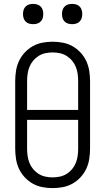

<svg xmlns="http://www.w3.org/2000/svg" viewBox="-20 -957 540 985"><path d="M250 8Q224 8 197.5 3Q171 -2 148 -15Q125 -28 106.5 -48Q88 -68 77 -92Q66 -116 62 -142.5Q58 -169 58 -195V-540Q58 -566 62 -592.5Q66 -619 77 -643Q88 -667 106.5 -687Q125 -707 148 -720Q171 -733 197.5 -738Q224 -743 250 -743Q276 -743 302.5 -738Q329 -733 352 -720Q375 -707 393.5 -687Q412 -667 423 -643Q434 -619 438 -592.5Q442 -566 442 -540V-195Q442 -169 438 -142.5Q434 -116 423 -92Q412 -68 393.5 -48Q375 -28 352 -15Q329 -2 302.5 3Q276 8 250 8ZM381 -393V-540Q381 -559 378.5 -577.5Q376 -596 369 -613.5Q362 -631 350 -645.5Q338 -660 322 -670Q306 -680 287.5 -684Q269 -688 250 -688Q231 -688 212.5 -684Q194 -680 178 -670Q162 -660 150 -645.5Q138 -631 131 -613.5Q124 -596 121.5 -577.5Q119 -559 119 -540V-393ZM250 -47Q269 -47 287.5 -51Q306 -55 322 -65Q338 -75 350 -89.5Q362 -104 369 -121.5Q376 -139 378.5 -157.5Q381 -176 381 -195V-342H119V-195Q119 -176 121.5 -157.5Q124 -139 131 -121.5Q138 -104 150 -89.5Q162 -75 178 -65Q194 -55 212.5 -51Q231 -47 250 -47ZM350 -833Q339 -833 329 -836Q319 -839 311.5 -846.5Q304 -854 301 -864Q298 -874 298 -885Q298 -896 301 -906Q304 -916 311.5 -923.5Q319 -931 329 -934Q339 -937 350 -937Q361 -937 371 -934Q381 -931 388.5 -923.5Q396 -916 399 -906Q402 -896 402 -885Q402 -874 399 -864Q396 -854 388.5 -846.5Q381 -839 371 -836Q361 -833 350 -833ZM150 -833Q139 -833 129 -836Q119 -839 111.5 -846.5Q104 -854 101 -864Q98 -874 98 -885Q98 -896 101 -906Q104 -916 111.5 -923.5Q119 -931 129 -934Q139 -937 150 -937Q161 -937 171 -934Q181 -931 188.5 -923.5Q196 -916 199 -906Q202 -896 202 -885Q202 -874 199 -864Q196 -854 188.5 -846.5Q181 -839 171 -836Q161 -833 150 -833Z"/></svg>

Font: Iosevka Fixed Light
Style: Regular
Weight: 300
Monospace: yes
Designer: Belleve Invis
Foundry: Belleve Invis
Version: Version 32.3.0